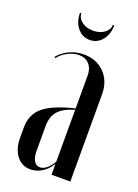

<svg xmlns="http://www.w3.org/2000/svg" viewBox="-130 -713 560 778"><g transform="rotate(20 149.5 -323.5)"><path d="M21 -142Q21 -198 60.5 -231Q100 -264 192 -286V-428Q192 -458 175.5 -476Q159 -494 132 -494Q109 -494 84 -481.5Q59 -469 45 -449L40 -453Q57 -474 85.5 -488.5Q114 -503 149 -503Q204 -503 238.5 -468Q273 -433 273 -376V0H192V-44H190Q176 -20 152.5 -5.5Q129 9 103 9Q66 9 43.5 -20.5Q21 -50 21 -99ZM137 -12Q151 -12 166 -24Q181 -36 192 -57V-280Q144 -266 123 -242Q102 -218 102 -176V-72Q102 -44 111 -28Q120 -12 137 -12ZM218 -656H224Q224 -617 203 -591.5Q182 -566 150 -566Q118 -566 97 -591.5Q76 -617 76 -656H82Q82 -635 101.5 -620.5Q121 -606 150 -606Q179 -606 198.5 -620.5Q218 -635 218 -656Z"/></g></svg>

Font: Moniqa SemBd Narrow Display
Style: Regular
Weight: 600
Width: 4
Designer: Rajesh Rajput
Foundry: Rajesh Rajput
Version: Version 1.000